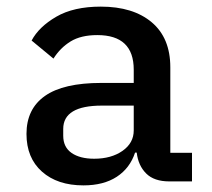

<svg xmlns="http://www.w3.org/2000/svg" viewBox="-20 -548 640 580"><path d="M560 0H491.5Q445.5 0 421.5 -24Q397.5 -48 393 -87H388Q372.5 -40 332.8 -14Q293 12 232 12Q153.5 12 106.8 -29.5Q60 -71 60 -143.5Q60 -219 115.8 -258.2Q171.5 -297.5 286 -297.5H384V-337.5Q384 -442 274 -442Q224.5 -442 193.2 -422.8Q162 -403.5 141.5 -371L75.5 -425.5Q97.5 -467 150 -497.5Q202.5 -528 284.5 -528Q382 -528 438.2 -480.8Q494.5 -433.5 494.5 -344.5V-86.5H560ZM264.5 -68.5Q316 -68.5 350 -92.2Q384 -116 384 -154V-229H288Q171 -229 171 -158.5V-138Q171 -103.5 196.2 -86Q221.5 -68.5 264.5 -68.5Z"/></svg>

Font: Lilex Medium
Style: Regular
Weight: 500
Designer: Mike Abbink, Paul van der Laan, Pieter van Rosmalen, Mikhael Khrustik
Foundry: Mikhael Khrustik
Version: Version 1.100